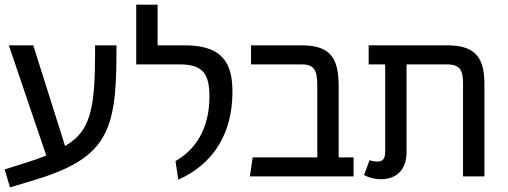

<svg xmlns="http://www.w3.org/2000/svg" viewBox="-20 -759 2184 826"><path d="M23 47 117 19C437 -76 481 -187 481 -529V-564H389V-527C389 -306 369 -215 295 -155C284 -146 272 -138 260 -131L123 -564H18L179 -90C154 -80 127 -70 98 -61L0 -30Z M566 -482H753C853 -482 881 -441 881 -344C881 -203 820 -115 735 -66L747 14C900 -54 980 -187 980 -364C980 -489 936 -564 775 -564H658V-739H566Z M1501 0V-82H1437V-385C1437 -503 1407 -564 1278 -564H1060V-482H1279C1337 -482 1345 -450 1345 -385V-82H1067L1055 0Z M1546 -6C1566 5 1592 12 1619 12C1686 12 1729 -29 1729 -104V-482H1903C1965 -482 1972 -450 1972 -395V0H2064V-395C2064 -501 2034 -564 1905 -564H1566V-482H1637V-106C1637 -78 1628 -64 1604 -64C1591 -64 1580 -66 1570 -70Z"/></svg>

Font: FiraGO Unicode
Style: Regular
Weight: 400
Designer: bBox Type
Foundry: bBox Type GmbH
Version: Version 1.001;PS 001.001;hotconv 1.0.88;makeotf.lib2.5.64775